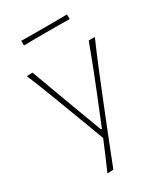

<svg xmlns="http://www.w3.org/2000/svg" viewBox="-212 -773 924 1061"><g transform="rotate(-30 250.0 -242.5)"><path d="M150 194Q170 149 189.5 103.2Q209 57.5 227.5 12.5Q209.5 -37 190.2 -87.5Q171 -138 153 -186L119 -276Q99 -329.5 77.2 -385.2Q55.5 -441 33 -494L70 -496Q96.5 -424 121.8 -355Q147 -286 174 -214L241 -35H247L320 -215Q348.5 -285.5 375.5 -355Q402.5 -424.5 428 -494H467Q449 -453.5 433.2 -416.2Q417.5 -379 399.2 -334.5Q381 -290 356 -228L300 -89Q262 6 236 72Q210 138 189 192ZM104 -649V-679Q137 -678.5 173.8 -678.2Q210.5 -678 250 -678Q290 -678 326.5 -678.2Q363 -678.5 396 -679V-649Q363 -650 326.5 -650Q290 -650 250 -650Q210.5 -650 173.8 -650Q137 -650 104 -649Z"/></g></svg>

Font: Commissioner Flair Thin
Style: Regular
Weight: 100
Designer: Kostas Bartsokas
Foundry: Kostas Bartsokas
Version: Version 1.000; ttfautohint (v1.8.3)